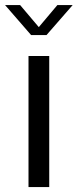

<svg xmlns="http://www.w3.org/2000/svg" viewBox="-34 -758 314 778"><path d="M81.5 0V-531H165.5V0ZM-13.5 -737.5H47.5L136 -633H110.5L198.5 -737.5H260.5L154.5 -616H92Z"/></svg>

Font: Epilogue
Style: Regular
Weight: 400
Designer: Tyler Finck
Foundry: Etcetera Type Co
Version: Version 2.112